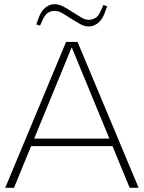

<svg xmlns="http://www.w3.org/2000/svg" viewBox="-20 -901 690 921"><path d="M5 0 297 -700H352L645 0H602L325 -672H323L47 0ZM115 -200V-236H530V-200ZM172 -778 154 -784 166 -817Q178 -849 198.5 -865Q219 -881 241 -881Q263 -881 285 -869Q307 -857 333 -840Q353 -827 371 -816.5Q389 -806 405 -806Q422 -806 437 -814.5Q452 -823 462 -846L476 -877L494 -871L482 -838Q470 -806 449.5 -790Q429 -774 407 -774Q385 -774 363 -786.5Q341 -799 315 -815Q295 -829 277 -839Q259 -849 243 -849Q226 -849 211.5 -840.5Q197 -832 186 -809Z"/></svg>

Font: REM Medium Thin
Style: Regular
Weight: 250
Version: Version 1.005;gftools[0.9.28]